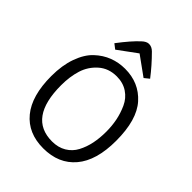

<svg xmlns="http://www.w3.org/2000/svg" viewBox="-249 -1016 1158 1158"><g transform="rotate(45 330.5 -436.5)"><path d="M607 -331Q607 -163 533 -75.5Q459 12 328 12Q198 12 126 -75.5Q54 -163 54 -331Q54 -423 79 -492.5Q104 -562 145.5 -601Q187 -640 235.5 -658.5Q284 -677 338 -677Q457 -677 532 -593.5Q607 -510 607 -331ZM135 -334Q135 -55 336 -55Q388 -55 426.5 -78Q465 -101 486 -141Q507 -181 516.5 -227.5Q526 -274 526 -328Q526 -377 517 -422.5Q508 -468 488 -512Q468 -556 428.5 -582.5Q389 -609 335 -609Q266 -609 219 -567.5Q172 -526 153.5 -466.5Q135 -407 135 -334ZM214 -716 183 -740Q245 -822 290 -863Q313 -885 334 -885Q358 -885 378 -865Q438 -805 487 -741L456 -716L334 -804Z"/></g></svg>

Font: BreeCF
Style: Light
Weight: 300
Designer: Veronika Burian, Jos Scaglione
Foundry: TypeTogether
Version: Version 0.0.2